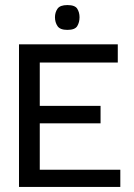

<svg xmlns="http://www.w3.org/2000/svg" viewBox="-20 -738 530 758"><path d="M55 0V-563H445V-491H137V-320H377V-251H137V-68H455V0ZM246 -620Q217 -620 207 -635Q197 -650 197 -670Q197 -689 207 -703.5Q217 -718 246 -718Q276 -718 285 -703.5Q294 -689 294 -670Q294 -650 285 -635Q276 -620 246 -620Z"/></svg>

Font: Darker Grotesque Light SemiBold
Style: Regular
Weight: 600
Version: Version 1.000;gftools[0.9.28]